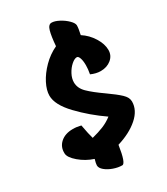

<svg xmlns="http://www.w3.org/2000/svg" viewBox="-243 -918 964 1110"><g transform="rotate(-30 238.5 -362.5)"><path d="M399 -437Q368 -437 335 -452Q341 -484 341 -509Q341 -539 334.5 -557.5Q328 -576 318 -576Q302 -576 281 -557.5Q260 -539 245.5 -511.5Q231 -484 231 -458Q231 -419 263.5 -387Q296 -355 359 -311Q413 -273 440 -247.5Q467 -222 467 -195Q467 -137 413.5 -90Q360 -43 274 -17Q257 97 234 97Q207 97 177 86.5Q147 76 126.5 59Q106 42 106 24Q106 12 114 -15Q62 -32 21 -67Q-20 -102 -21 -129Q-23 -173 8 -200.5Q39 -228 91 -228Q117 -228 144 -221Q156 -155 165 -126Q209 -137 243 -151Q277 -165 305 -187Q215 -249 142.5 -325Q70 -401 70 -462Q70 -498 92.5 -542Q115 -586 155 -626.5Q195 -667 246 -691Q251 -755 260.5 -788.5Q270 -822 291 -822Q312 -822 340.5 -807Q369 -792 390 -771Q411 -750 411 -735Q411 -715 402 -675Q444 -648 471 -604.5Q498 -561 498 -521Q498 -484 469.5 -460.5Q441 -437 399 -437Z"/></g></svg>

Font: Mogra
Style: Regular
Weight: 400
Designer: Lipi Raval
Foundry: Lipi Raval
Version: Version 1.002;PS 1.002;hotconv 1.0.88;makeotf.lib2.5.647800;